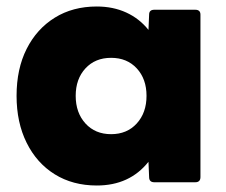

<svg xmlns="http://www.w3.org/2000/svg" viewBox="-20 -561 695 591"><path d="M278 10Q204 10 148.5 -24.5Q93 -59 62 -121.5Q31 -184 31 -266Q31 -349 62 -410.5Q93 -472 148.5 -506.5Q204 -541 278 -541Q328 -541 368.5 -522.5Q409 -504 437 -469L439 -516Q439 -531 455 -531H581Q597 -531 597 -516V-16Q597 0 581 0H455Q439 0 439 -16L437 -63Q379 10 278 10ZM322 -148Q371 -148 401 -181Q431 -214 431 -266Q431 -318 401 -350.5Q371 -383 322 -383Q273 -383 243 -350.5Q213 -318 213 -266Q213 -214 243 -181Q273 -148 322 -148Z"/></svg>

Font: LINE Seed Sans App ExtraBold
Style: Regular
Weight: 800
Designer: LINE VX Design & Dalton Maag Ltd & Sandoll Inc
Foundry: Dalton Maag Ltd
Version: Version 1.003